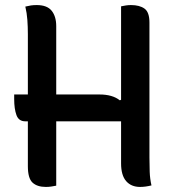

<svg xmlns="http://www.w3.org/2000/svg" viewBox="-20 -729 690 758"><path d="M36 -356H90V-594Q90 -623 88 -650.5Q86 -678 80 -703Q92 -706 102 -707.5Q112 -709 125 -709Q166 -709 184 -686.5Q202 -664 202 -626V-356H373Q424 -356 453 -333L458 -335V-704Q467 -706 477 -707.5Q487 -709 497 -709Q531 -709 550.5 -695Q570 -681 570 -640V-107Q570 -79 571 -51Q572 -23 578 3Q554 9 533 9Q498 9 478 -14Q458 -37 458 -84V-250H202V4Q192 6 182 7.5Q172 9 161 9Q127 9 108.5 -8Q90 -25 90 -73V-250H80Q54 -250 45 -274.5Q36 -299 36 -338Z"/></svg>

Font: Recursive Sn Csl St Med
Style: Regular
Weight: 500
Version: Version 1.079;hotconv 1.0.112;makeotfexe 2.5.65598; ttfautoh